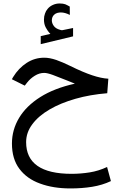

<svg xmlns="http://www.w3.org/2000/svg" viewBox="-20 -747 698 1098"><path d="M268.1 -553.2 212.9 -540.5V-494.6L397.9 -539.1V-586.9L338.4 -574.7C336.9 -574.2 335.4 -574.2 333.5 -574.2C331.1 -574.2 329.1 -574.7 327.6 -575.2C326.2 -575.7 324.2 -576.2 322.8 -576.7C306.6 -581.1 295.4 -588.4 288.1 -598.1C280.8 -607.9 276.9 -618.2 276.4 -628.9C276.4 -643.6 280.8 -654.8 290 -663.1C295.4 -668 301.3 -671.4 308.6 -673.3C315.4 -674.8 321.8 -675.8 327.6 -675.8C344.2 -675.8 361.3 -670.9 379.4 -661.6L378.9 -709.5C369.6 -714.8 361.3 -719.2 353 -722.7C344.7 -725.6 334 -727.1 320.8 -727.1C307.6 -727.1 295.4 -724.6 283.2 -719.2C271 -713.9 260.3 -706.1 252 -695.8C245.6 -688.5 240.7 -679.7 237.3 -669.4C233.4 -659.2 231.4 -647.9 231.4 -635.3C231.4 -617.2 234.9 -602.1 242.2 -588.9C249 -575.7 257.8 -563.5 268.1 -553.2ZM408.2 -268.6C329.6 -251 263.7 -225.6 210.4 -191.9C157.2 -158.2 116.7 -118.7 89.4 -73.2C62 -27.8 48.3 21.5 48.3 73.7C48.3 132.3 62.5 180.7 90.8 218.3C119.1 256.3 158.7 284.7 209 302.7C259.3 321.3 316.9 330.6 382.8 330.6C426.3 330.6 467.8 327.6 506.8 321.3C545.9 314.9 581.5 304.2 614.3 288.6L592.3 208C560.1 223.1 526.9 233.4 493.2 238.8C459.5 244.1 424.8 247.1 389.6 247.1C216.3 247.1 129.4 186.5 129.4 65.9C129.4 29.3 141.1 -4.9 165 -36.6C188.5 -68.4 221.2 -96.2 263.7 -121.1C306.2 -146 355.5 -166 411.6 -182.1C467.8 -198.2 528.3 -208.5 593.3 -213.9L599.6 -296.9C571.8 -298.3 541 -305.2 507.3 -316.4C473.6 -327.6 431.6 -345.2 381.3 -370.1C352.5 -384.3 326.2 -395.5 301.3 -404.3C276.4 -412.6 253.9 -417 233.4 -417C196.8 -417 163.1 -407.2 132.3 -387.2C101.6 -367.2 75.7 -340.3 55.2 -306.6L47.9 -293.9L121.6 -257.3L134.8 -274.4C147 -290 161.6 -303.2 179.2 -314C196.3 -324.7 214.4 -330.1 232.9 -330.1C244.1 -330.1 260.7 -326.2 282.2 -318.4C303.7 -310.5 331.1 -299.8 363.8 -286.6C377.4 -281.2 386.7 -277.3 391.6 -275.4C396.5 -273.4 401.9 -271 408.2 -268.6Z"/></svg>

Font: Vazir
Style: Regular
Weight: 400
Designer: Saber Rastikerdar
Foundry: Saber Rastikerdar
Version: Version 27.002;January 24, 2021;FontCreator 13.0.0.2683 64-b